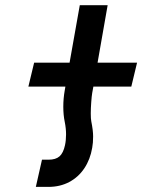

<svg xmlns="http://www.w3.org/2000/svg" viewBox="-20 -533 640 734"><path d="M140.5 77.5H165.5Q193 77.5 207.5 64.8Q222 52 228.5 22Q232.5 3.5 232.5 -19Q232.5 -42.5 227.5 -67Q222 -93.5 222 -125Q222 -156.5 227.5 -187.5L230 -202H88.5L110.5 -293.5H246L285 -513H391.5L353 -293.5H504L482 -202H337L332.5 -177.5Q330.5 -166 328.8 -142.5Q327 -119 327 -99Q327 -78.5 329 -69Q336 -34 336 -11.5Q336 13.5 332.5 32Q325 76.5 302.5 110.2Q280 144 244.8 162.8Q209.5 181.5 165 181.5H117Z"/></svg>

Font: JuliaMono ExtraBoldItalic
Style: Regular
Weight: 800
Italic angle: -9°
Monospace: yes
Designer: cormullion
Foundry: corm
Version: Version 0.049; ttfautohint (v1.8.4)